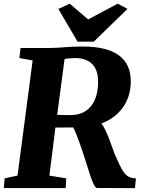

<svg xmlns="http://www.w3.org/2000/svg" viewBox="-31 -1003 759 1024"><path d="M-10.7 0H319.3L322.3 -51.8L232.4 -66.4L264.6 -322.8C297.9 -322.8 358.9 -323.2 358.9 -323.2C375.5 -299.3 415.5 -179.7 442.4 -91.8C456.5 -45.4 473.1 0 486.3 -0.5L689 0.5L693.8 -51.8C633.8 -53.2 620.6 -92.8 581.1 -180.2C565.9 -220.7 535.2 -315.4 509.8 -344.2C608.9 -381.8 666.5 -464.4 666.5 -568.4C666.5 -684.6 592.3 -754.9 409.7 -754.9C322.8 -754.9 295.9 -747.1 230.5 -747.1H78.6L72.3 -693.4L143.1 -680.7L62.5 -66.4L-6.3 -51.8ZM273.9 -390.6 313.5 -688.5C331.5 -691.9 358.9 -693.4 369.6 -693.4C442.4 -693.4 488.8 -655.8 491.7 -579.1C496.6 -456.5 438.5 -389.2 346.7 -389.2C333.5 -389.2 291 -389.2 273.9 -390.6ZM382.8 -780.8H469.2L648.9 -955.6L596.7 -983.4L439 -899.4L340.8 -983.4L280.3 -955.1Z"/></svg>

Font: Merriweather
Style: Heavy Italic
Weight: 900
Italic angle: -7.5°
Designer: Eben Sorkin
Foundry: Eben Sorkin
Version: Version 1.001